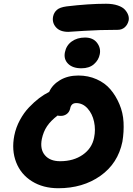

<svg xmlns="http://www.w3.org/2000/svg" viewBox="-20 -1040 709 1024"><path d="M344.2 -870.1Q299.8 -870.1 278.3 -894.8Q256.8 -919.4 263.2 -952.1Q267.6 -973.1 283.2 -987.1Q298.8 -1001 335 -1005.9Q452.6 -1020 545.9 -1020Q581.5 -1020 607.9 -1011Q634.3 -1002 646.7 -987.8Q659.2 -973.6 664.1 -958.7Q668.9 -943.8 666 -930.2Q660.6 -907.7 645.3 -894.3Q629.9 -880.9 607.9 -880.9Q509.8 -880.9 428.7 -875.5Q347.7 -870.1 344.2 -870.1ZM414.1 -675.8Q367.2 -675.8 343 -700.2Q318.8 -724.6 326.2 -761.2Q333.5 -797.9 362.5 -818.8Q391.6 -839.8 433.1 -839.8Q476.1 -839.8 497.3 -812Q518.6 -784.2 512.2 -751Q506.3 -719.7 481.2 -697.8Q456.1 -675.8 414.1 -675.8ZM291 -36.1Q210 -36.1 150.6 -73Q91.3 -109.9 66.2 -174.3Q41 -238.8 56.2 -316.9Q64.9 -360.4 86.2 -399.7Q107.4 -439 134.8 -467.5Q162.1 -496.1 188.7 -516.4Q215.3 -536.6 242.2 -549.8Q258.8 -587.9 300 -612.5Q341.3 -637.2 397.9 -637.2Q450.7 -637.2 495.1 -617.4Q539.6 -597.7 568.6 -563.7Q597.7 -529.8 616.9 -484.4Q636.2 -439 638.9 -388.2Q641.6 -337.4 632.8 -284.2Q608.9 -168 515.4 -102.1Q421.9 -36.1 291 -36.1ZM203.1 -298.8Q192.4 -244.1 219.5 -212.2Q246.6 -180.2 300.8 -180.2Q372.1 -180.2 421.4 -214.6Q470.7 -249 481.9 -306.2Q490.7 -348.1 481.7 -390.6Q472.7 -433.1 447 -461.7Q421.4 -490.2 386.2 -490.2Q358.9 -490.2 354 -460Q349.6 -441.9 335.9 -431.9Q322.3 -421.9 304.2 -421.9Q292 -421.9 287.1 -423.8Q250.5 -396 231 -366.9Q211.4 -337.9 203.1 -298.8Z"/></svg>

Font: Shantell Sans Irregular
Style: Bold Italic
Weight: 700
Italic angle: -11.31°
Designer: Stephen Nixon, Anya Danilova, Shantell Martin
Foundry: Arrow Type
Version: Version 1.006;[9816181b4]